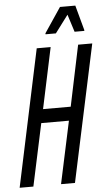

<svg xmlns="http://www.w3.org/2000/svg" viewBox="-60 -923 544 961"><g transform="rotate(-5 211.5 -442.0)"><path d="M-1 0 145 -688H215L150 -382H289L353 -688H424L277 0H207L274 -313H135L68 0ZM195 -754V-759L279 -884H356L390 -759V-754H341L313 -842L247 -754Z"/></g></svg>

Font: Saira UltraCondensed Medium
Style: Italic
Weight: 500
Width: 1
Italic angle: -12°
Designer: Hector Gatti with collaboration of the Omnibus-Type team
Foundry: Omnibus-Type
Version: Version 1.101